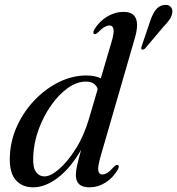

<svg xmlns="http://www.w3.org/2000/svg" viewBox="-20 -771 738 800"><path d="M542.5 -614.5 400 -122.5Q386.5 -76 389.5 -60Q392.5 -44 406.5 -44Q416 -44 427.2 -50.8Q438.5 -57.5 455 -76.5Q465 -86 471 -83.5Q479 -80 470.5 -63.5Q450.5 -29.5 419.2 -10Q388 9.5 352 9.5Q296 9.5 296 -42Q296 -57.5 301.2 -81.5Q306.5 -105.5 318 -147Q274 -70.5 221.2 -30.5Q168.5 9.5 118.5 9.5Q69 9.5 42.8 -24.5Q16.5 -58.5 21.5 -128Q25.5 -192 53.5 -251Q81.5 -310 126.5 -356.2Q171.5 -402.5 226.8 -429.5Q282 -456.5 339.5 -456.5Q377 -456.5 400 -444.5L445 -597.5Q456.5 -636.5 452.8 -650.8Q449 -665 436 -665Q427 -665 415.8 -658.8Q404.5 -652.5 388.5 -636Q378.5 -626.5 372.5 -629Q365 -633 373 -648Q393.5 -682 426.2 -701.8Q459 -721.5 495 -721.5Q573 -721.5 542.5 -614.5ZM118.5 -121.5Q116 -73.5 129.8 -54.8Q143.5 -36 165.5 -36Q191 -36 226.5 -66.8Q262 -97.5 296 -151.5Q330 -205.5 350.5 -275.5L387 -399.5Q383 -413.5 371.2 -422.2Q359.5 -431 337.5 -431Q300 -431 262.2 -404Q224.5 -377 192.8 -331.8Q161 -286.5 141 -231.8Q121 -177 118.5 -121.5ZM605.5 -682.5Q615.5 -712 628.5 -729.5Q641.5 -747 662 -750Q680 -753 689.8 -743.8Q699.5 -734.5 698 -721Q697 -705 686.8 -690Q676.5 -675 661 -659.5L585 -569.5Q577.5 -562.5 571 -564.5Q566.5 -567 570 -577.5Z"/></svg>

Font: Fraunces 72pt S000
Style: Italic
Weight: 400
Italic angle: -16°
Version: Version 1.000; ttfautohint (v1.8.3)